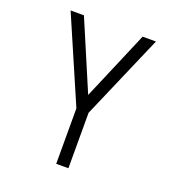

<svg xmlns="http://www.w3.org/2000/svg" viewBox="-133 -841 866 947"><g transform="rotate(20 300.0 -367.5)"><path d="M268 0V-291L76 -735H146L300 -373L454 -735H524L332 -291V0Z"/></g></svg>

Font: Iosevka SS04 Light Extended
Style: Regular
Weight: 300
Width: 7
Monospace: yes
Designer: Belleve Invis
Foundry: Belleve Invis
Version: Version 19.0.0; ttfautohint (v1.8.4)